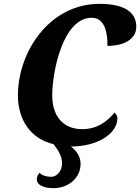

<svg xmlns="http://www.w3.org/2000/svg" viewBox="-20 -750 727 996"><path d="M256 226C342 226 398 167 398 101C398 66 382 36 348 10C487 10 589 -57 589 -137C589 -150 580 -161 574 -166C539 -123 487 -80 407 -80C302 -80 251 -154 251 -254C251 -381 307 -658 456 -658C526 -658 539 -572 537 -512C622 -512 687 -546 687 -611C687 -684 630 -730 496 -730C238 -730 73 -483 73 -255C73 -128 139 -30 258 -2C285 33 302 62 302 98C302 131 280 167 245 167C212 167 191 155 186 146C175 156 171 169 171 182C171 207 203 226 256 226Z"/></svg>

Font: Noto Serif SemiCondensed Extra
Style: Italic
Weight: 800
Width: 4
Italic angle: -12°
Designer: Monotype Design Team
Foundry: Monotype Imaging Inc.
Version: Version 1.901